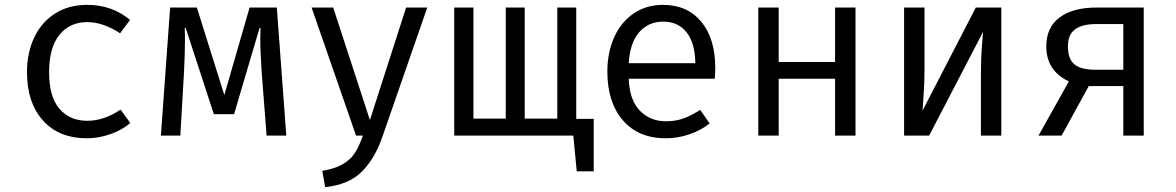

<svg xmlns="http://www.w3.org/2000/svg" viewBox="-20 -558 4840 790"><path d="M476 -107 516 -52Q483 -23 434 -6Q385 11 339 11Q222 11 156.5 -62.5Q91 -136 91 -261Q91 -340 120.5 -403Q150 -466 206 -502Q262 -538 339 -538Q441 -538 515 -476L474 -421Q405 -467 338 -467Q267 -467 224.5 -414.5Q182 -362 182 -261Q182 -160 224.5 -110.5Q267 -61 339 -61Q408 -61 476 -107Z M1158 0H1077L1057 -257Q1051 -347 1051 -398L1052 -443H1048L943 -88H860L744 -443H740Q741 -427 741 -392Q741 -339 737 -259L722 0H642L680 -527H790L903 -167L1007 -527H1119Z M1554 3Q1523 94 1469 148Q1415 202 1318 212L1306 145Q1359 136 1390.5 117.5Q1422 99 1440 71.5Q1458 44 1473 0H1445L1262 -527H1351L1502 -64L1651 -527H1738Z M2423 -69V147H2353L2339 0H1849V-527H1928V-70H2061V-527H2139V-70H2273V-527H2351V-69Z M2720 -59Q2759 -59 2791.5 -70.5Q2824 -82 2861 -106L2900 -50Q2863 -21 2815.5 -5Q2768 11 2720 11Q2606 11 2542.5 -63.5Q2479 -138 2479 -263Q2479 -342 2507 -404.5Q2535 -467 2587 -502.5Q2639 -538 2708 -538Q2808 -538 2865.5 -468.5Q2923 -399 2923 -279Q2923 -256 2921 -234H2567Q2570 -147 2612.5 -103Q2655 -59 2720 -59ZM2567 -298H2841Q2840 -381 2805 -425Q2770 -469 2709 -469Q2648 -469 2610 -425.5Q2572 -382 2567 -298Z M3416 -234H3184V0H3100V-527H3184V-303H3416V-527H3500V0H3416Z M4100 0H4016V-246Q4016 -320 4020.5 -371Q4025 -422 4025 -427L3803 0H3700V-527H3784V-280Q3784 -217 3780 -162.5Q3776 -108 3776 -103L3995 -527H4100Z M4686 -527V0H4602V-204H4460L4348 0H4253L4378 -223Q4285 -267 4285 -367Q4285 -445 4339.5 -486Q4394 -527 4493 -527ZM4602 -271V-459H4491Q4432 -459 4403 -437Q4374 -415 4374 -367Q4374 -316 4400.5 -293.5Q4427 -271 4488 -271Z"/></svg>

Font: Fira Mono
Style: Regular
Weight: 400
Designer: Carrois Corporate & Edenspiekermann AG
Foundry: Carrois Corporate GbR & Edenspiekermann AG
Version: Version 3.206